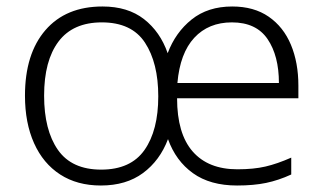

<svg xmlns="http://www.w3.org/2000/svg" viewBox="-20 -562 997 592"><path d="M696 -542Q763 -542 808.5 -510.5Q854 -479 877 -424Q900 -369 900 -298V-259H526Q526 -150 574 -95Q622 -40 712 -40Q762 -40 798.5 -48.5Q835 -57 878 -76V-24Q839 -6 800.5 2Q762 10 711 10Q628 10 575 -28Q522 -66 498 -133Q473 -67 421 -28.5Q369 10 291 10Q218 10 165.5 -24Q113 -58 85 -120.5Q57 -183 57 -267Q57 -396 120 -469Q183 -542 296 -542Q374 -542 424 -503Q474 -464 497 -398Q521 -462 571 -502Q621 -542 696 -542ZM695 -493Q623 -493 579 -445.5Q535 -398 527 -306H840Q840 -390 805 -441.5Q770 -493 695 -493ZM294 -493Q205 -493 160.5 -434Q116 -375 116 -267Q116 -161 158.5 -100Q201 -39 292 -39Q383 -39 425.5 -99.5Q468 -160 468 -265Q468 -368 427 -430.5Q386 -493 294 -493Z"/></svg>

Font: Noto Sans Light
Style: Regular
Weight: 300
Designer: Monotype Design Team
Foundry: Monotype Imaging Inc.
Version: Version 2.007